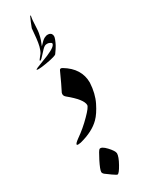

<svg xmlns="http://www.w3.org/2000/svg" viewBox="-273 -826 846 1126"><g transform="rotate(-30 149.5 -263.0)"><path d="M162.6 -426.8Q168 -442.4 184.6 -432.1Q279.3 -375 279.3 -278.8Q275.4 -207 248.8 -153.3Q222.2 -99.6 194.3 -71.8Q146.5 -23.4 56.6 -0.5Q45.4 1.5 39.1 1.5Q30.3 1.5 30.3 -2.9Q30.3 -10.7 56.6 -29.8Q109.4 -66.4 155.3 -113.3Q200.2 -158.2 200.2 -172.9Q200.2 -210.9 116.7 -278.8Q101.1 -291.5 106.9 -309.6Q128.9 -352.1 162.6 -426.8ZM186 -523.9Q184.6 -521 166.7 -515.4Q148.9 -509.8 112.5 -503.7Q76.2 -497.6 60.1 -497.6Q46.4 -497.6 46.4 -500.5Q46.4 -502.4 58.6 -508.3L140.6 -540.5Q175.3 -555.2 190.7 -567.6Q206.1 -580.1 203.6 -589.8Q202.1 -592.8 193.4 -597.2Q184.6 -601.6 175.8 -601.6Q166.5 -601.6 159.4 -598.1Q152.3 -594.7 140.6 -582.5Q134.8 -576.7 122.3 -562.7Q109.9 -548.8 102.3 -541.5Q94.7 -534.2 90.3 -536.1Q87.9 -537.1 91.8 -543Q102.5 -557.6 113.8 -571.3Q118.2 -578.1 122.1 -588.6Q126 -599.1 128.9 -609.1Q131.8 -619.1 133.8 -633.1Q135.7 -647 137.5 -660.2Q139.2 -673.3 141.1 -698.2Q143.1 -723.1 143.6 -725.1Q158.2 -764.6 171.4 -792Q173.8 -797.9 175.8 -790.5Q171.4 -767.6 171.4 -758.8Q169.4 -728 168.7 -710.4Q168 -692.9 165.5 -679.2Q161.1 -654.8 155 -637.7Q148.9 -620.6 141.6 -603.5Q168 -632.8 182.1 -639.9Q196.3 -647 206.5 -646Q220.7 -646 228.5 -636.7Q233.9 -629.9 233.9 -619.1Q233.9 -611.8 228.3 -597.4Q222.7 -583 215.1 -568.4Q207.5 -553.7 186 -523.9ZM74.7 209Q74.7 192.9 100.6 141.6Q126.5 90.3 134.3 86.4Q149.9 79.6 179 110.6Q208 141.6 210 159.2Q210 182.1 185.5 225.8Q161.1 269.5 150.4 269.5Q146 269.5 121.6 252.7Q97.2 235.8 85 226.1Q74.7 217.3 74.7 209Z"/></g></svg>

Font: IranNastaliq
Style: Regular
Weight: 400
Designer: Hossein Zahedi
Version: Version 1.5